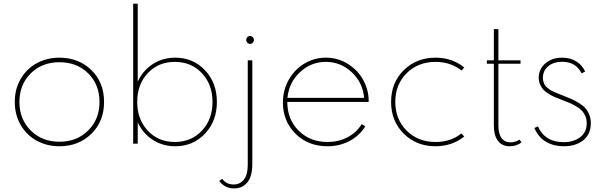

<svg xmlns="http://www.w3.org/2000/svg" viewBox="-20 -802 3373 1072"><path d="M312 -480Q418.9 -480 490 -410.9Q561 -341.8 561 -232.9Q561 -124 490 -54.7Q418.9 14.6 312 14.6Q241.7 14.6 185.1 -16.4Q128.4 -47.4 95.5 -104.2Q62.5 -161.1 62.5 -232.9Q62.5 -304.7 95.5 -361.3Q128.4 -418 185.1 -449Q241.7 -480 312 -480ZM151.4 -392.1Q88.4 -329.6 88.4 -232.9Q88.4 -136.2 151.6 -73.5Q214.8 -10.7 312 -10.7Q409.2 -10.7 472.4 -73.5Q535.6 -136.2 535.6 -232.9Q535.6 -329.6 472.7 -392.1Q409.7 -454.6 312 -454.6Q214.4 -454.6 151.4 -392.1Z M723.6 -781.7H749V-346.2Q777.8 -408.7 833.3 -444.3Q888.7 -480 958 -480Q1058.1 -480 1124.5 -409.9Q1190.9 -339.8 1190.9 -232.9Q1190.9 -126 1124.5 -55.7Q1058.1 14.6 958 14.6Q888.7 14.6 833.3 -21Q777.8 -56.6 749 -119.1V0H723.6ZM746.1 -232.9Q746.1 -135.3 805.2 -72.3Q864.3 -9.3 956.1 -9.3Q1047.9 -9.3 1107.2 -72.3Q1166.5 -135.3 1166.5 -232.9Q1166.5 -330.6 1107.2 -393.6Q1047.9 -456.5 956.1 -456.5Q864.3 -456.5 805.2 -393.8Q746.1 -331.1 746.1 -232.9Z M1286.6 250Q1234.4 250 1204.1 208L1220.7 196.3Q1243.2 228 1284.2 228Q1320.8 228 1342 200.2Q1363.3 172.4 1363.3 120.1V-465.3H1388.7V115.2Q1388.7 181.2 1361.6 215.6Q1334.5 250 1286.6 250ZM1391.4 -563.7Q1384.8 -557.1 1376 -557.1Q1367.2 -557.1 1360.8 -563.7Q1354.5 -570.3 1354.5 -579.1Q1354.5 -587.9 1360.8 -594.5Q1367.2 -601.1 1376 -601.1Q1384.8 -601.1 1391.4 -594.5Q1397.9 -587.9 1397.9 -579.1Q1397.9 -570.3 1391.4 -563.7Z M1559.6 -229.5Q1559.6 -298.8 1592.3 -356.7Q1625 -414.6 1679.9 -447.3Q1734.9 -480 1798.8 -480Q1866.7 -480 1922.1 -445.3Q1977.5 -410.6 2007.6 -356.2Q2037.6 -301.8 2038.6 -240.2Q2038.6 -236.3 2038.1 -232.9H1584Q1584 -135.7 1647.5 -72.5Q1710.9 -9.3 1808.6 -9.3Q1870.1 -9.3 1920.2 -35.4Q1970.2 -61.5 1999.5 -108.9L2019.5 -96.2Q1986.3 -43.5 1930.9 -14.4Q1875.5 14.6 1808.6 14.6Q1700.2 14.6 1629.9 -55.4Q1559.6 -125.5 1559.6 -229.5ZM1585 -255.4H2013.2Q2005.4 -341.3 1943.8 -398.9Q1882.3 -456.5 1799.3 -456.5Q1716.3 -456.5 1654.5 -398.7Q1592.8 -340.8 1585 -255.4Z M2411.6 14.6Q2305.7 14.6 2234.6 -55.4Q2163.6 -125.5 2163.6 -232.9Q2163.6 -340.8 2234.6 -410.4Q2305.7 -480 2411.6 -480Q2504.4 -480 2572.3 -425.3L2557.1 -408.2Q2496.1 -456.5 2411.6 -456.5Q2314 -456.5 2250.5 -393.3Q2187 -330.1 2187 -232.9Q2187 -136.2 2250.2 -72.8Q2313.5 -9.3 2412.1 -9.3Q2497.1 -9.3 2556.2 -57.1L2572.3 -40Q2503.9 14.6 2411.6 14.6Z M2698.2 -465.3H2737.3V-639.2H2762.7V-465.3H2886.2V-446.3H2762.7V-101.1Q2762.7 -55.7 2780 -31.5Q2797.4 -7.3 2829.6 -7.3Q2859.4 -7.3 2879.9 -22.9L2891.6 -7.8Q2865.7 14.6 2825.2 14.6Q2783.2 14.6 2760.3 -15.6Q2737.3 -45.9 2737.3 -101.1V-446.3H2698.2Z M2963.4 -87.4 2983.4 -96.2Q3022.9 -8.3 3127 -8.3Q3182.1 -8.3 3219 -35.6Q3255.9 -63 3255.9 -114.7Q3255.9 -135.7 3248.5 -153.1Q3241.2 -170.4 3230 -182.9Q3218.8 -195.3 3198.7 -207.3Q3178.7 -219.2 3160.6 -227.1Q3142.6 -234.9 3114.3 -245.6Q3091.8 -253.9 3077.1 -260.3Q3062.5 -266.6 3043.9 -277.8Q3025.4 -289.1 3014.4 -300.8Q3003.4 -312.5 2995.6 -329.8Q2987.8 -347.2 2987.8 -367.7Q2987.8 -416 3024.7 -448Q3061.5 -480 3119.1 -480Q3163.1 -480 3196.8 -459.7Q3230.5 -439.5 3247.1 -402.3L3227.1 -392.6Q3195.3 -457 3119.1 -457Q3070.3 -457 3040.8 -432.1Q3011.2 -407.2 3011.2 -367.2Q3011.2 -355.5 3014.4 -345.2Q3017.6 -335 3021.7 -327.6Q3025.9 -320.3 3035.4 -312.5Q3044.9 -304.7 3051.5 -300.3Q3058.1 -295.9 3072.8 -289.3Q3087.4 -282.7 3095.5 -279.5Q3103.5 -276.4 3122.1 -269Q3152.3 -257.3 3172.6 -248.3Q3192.9 -239.3 3214.8 -225.3Q3236.8 -211.4 3249.5 -196.8Q3262.2 -182.1 3270.5 -160.9Q3278.8 -139.6 3278.8 -114.3Q3278.8 -53.2 3237.3 -19.3Q3195.8 14.6 3127.4 14.6Q3072.3 14.6 3029.3 -10Q2986.3 -34.7 2963.4 -87.4Z"/></svg>

Font: Spartan MB Thin
Style: Regular
Weight: 100
Designer: Matt Bailey, Mirko Velimirovic
Foundry: Matt Bailey
Version: Version 1.005